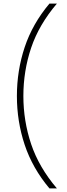

<svg xmlns="http://www.w3.org/2000/svg" viewBox="-20 -828 373 1068"><path d="M255 220Q160.5 107.5 117.2 -22.8Q74 -153 74 -294Q74 -435 117.2 -565.2Q160.5 -695.5 255 -808H296.5Q196.5 -690.5 153.2 -561.8Q110 -433 110 -294Q110 -155.5 153.2 -26.5Q196.5 102.5 296.5 220Z"/></svg>

Font: Encode Sans SmExp Th
Style: Regular
Weight: 100
Width: 6
Designer: Multiple Designers
Foundry: Impallari Type
Version: Version 3.002; ttfautohint (v1.8.3) -l 8 -r 50 -G 200 -x 14 